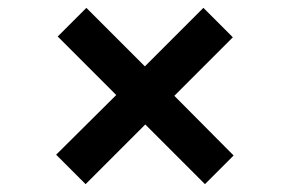

<svg xmlns="http://www.w3.org/2000/svg" viewBox="-20 -607 739 489"><path d="M502 -138 350 -290 198 -138 123 -213 276 -365 127 -514 200 -587 349 -438 498 -587 573 -512 424 -363 575 -211Z"/></svg>

Font: Fz Poppins Med
Style: Regular
Weight: 500
Designer: Ninad Kale (Devanagari), Jonny Pinhorn (Latin)
Foundry: Indian Type Foundry
Version: Vit hóa bi Vntype.Com & FontZin.Com